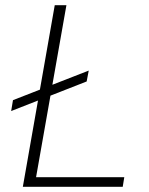

<svg xmlns="http://www.w3.org/2000/svg" viewBox="-20 -720 574 740"><path d="M23 -292 30 -334 322 -448 314 -406ZM68 0 191 -700H236L119 -37H459L453 0Z"/></svg>

Font: DM Sans 17pt ExtraLight
Style: Italic
Weight: 250
Italic angle: -10°
Version: Version 4.004;gftools[0.9.30]